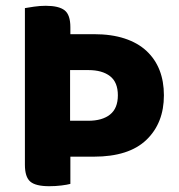

<svg xmlns="http://www.w3.org/2000/svg" viewBox="-20 -636 617 663"><path d="M66 -608Q77 -610 97.5 -613Q118 -616 138 -616Q183 -616 203 -600.5Q223 -585 223 -542V-518H304Q365 -518 410.5 -503Q456 -488 486 -460Q516 -432 531 -393.5Q546 -355 546 -307Q546 -211 485.5 -153Q425 -95 304 -95H223V-1Q212 2 192 4.5Q172 7 150 7Q103 7 84.5 -9Q66 -25 66 -67ZM222 -219H285Q333 -219 360 -240.5Q387 -262 387 -307Q387 -352 360 -373Q333 -394 285 -394H222Z"/></svg>

Font: Baloo Bhai 2
Style: Bold
Weight: 700
Designer: Supriya Tembe, Noopur Datye and Ek Type
Foundry: Ek Type
Version: Version 1.640;PS 1.000;hotconv 16.6.51;makeotf.lib2.5.65220;